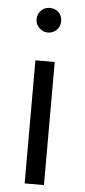

<svg xmlns="http://www.w3.org/2000/svg" viewBox="-52 -747 342 777"><g transform="rotate(5 118.5 -358.0)"><path d="M168.8 -666.3Q168.8 -688.2 154.8 -702.3Q140.7 -716.3 118.8 -716.3Q97.8 -716.3 83.8 -702.3Q68.8 -687.3 68.8 -666.3Q68.8 -646.2 83.8 -631.3Q98.7 -616.3 118.8 -616.3Q139.8 -616.3 154.8 -631.3Q168.8 -645.3 168.8 -666.3ZM78.8 0H157.2V-500H78.8Z"/></g></svg>

Font: Unageo Variable
Style: Regular
Weight: 300
Designer: Richard Sepsi
Foundry: Richard Sepsi
Version: Version 2.200